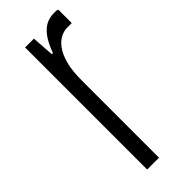

<svg xmlns="http://www.w3.org/2000/svg" viewBox="-188 -561 585 585"><g transform="rotate(-45 104.5 -269.0)"><path d="M56 0V-526H94L99 -454H104Q115 -485 128.5 -503.5Q142 -522 157.5 -530Q173 -538 190 -538Q196 -538 200 -538Q204 -538 209 -536V-478H188Q175 -478 160.5 -470.5Q146 -463 134 -446.5Q122 -430 114.5 -402.5Q107 -375 107 -334V0Z"/></g></svg>

Font: Archivo ExtraCondensed ExtraLight
Style: Regular
Weight: 250
Width: 2
Designer: Hector Gatti
Foundry: Omnibus-Type
Version: Version 2.001